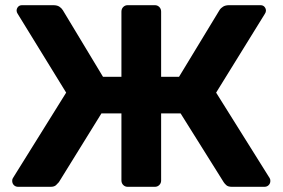

<svg xmlns="http://www.w3.org/2000/svg" viewBox="-20 -720 1089 740"><path d="M50 0Q40 0 33.5 -6.5Q27 -13 27 -23Q27 -30 30 -34L235 -363L48 -667Q44 -673 44 -679Q44 -687 49.5 -693.5Q55 -700 65 -700H185Q200 -700 208.5 -694.5Q217 -689 222 -681L377 -424H448V-675Q448 -686 455 -693Q462 -700 472 -700H577Q587 -700 594 -693Q601 -686 601 -675V-424H670L826 -681Q831 -689 840 -694.5Q849 -700 863 -700H984Q994 -700 999.5 -693.5Q1005 -687 1005 -679Q1005 -673 1001 -667L813 -363L1019 -34Q1022 -30 1022 -23Q1022 -13 1015.5 -6.5Q1009 0 999 0H874Q859 0 852 -6.5Q845 -13 842 -18L676 -283H601V-24Q601 -14 594 -7Q587 0 577 0H472Q462 0 455 -7Q448 -14 448 -25V-283H371L207 -18Q203 -13 196 -6.5Q189 0 175 0Z"/></svg>

Font: Rubik SemiBold
Style: Regular
Weight: 600
Designer: Hubert and Fischer
Foundry: Hubert and Fischer
Version: Version 2.300;gftools[0.9.30]